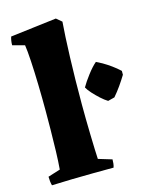

<svg xmlns="http://www.w3.org/2000/svg" viewBox="-109 -784 678 860"><g transform="rotate(-15 229.5 -353.5)"><path d="M24 5Q19 -14 19 -36L76 -54Q79 -89 80.5 -137.5Q82 -186 82.5 -236Q83 -286 83 -324Q83 -382 81.5 -444Q80 -506 77 -556.5Q74 -607 70 -632L14 -647Q14 -668 20 -686L234 -712L259 -691Q254 -630 250.5 -529Q247 -428 247 -311Q247 -281 247.5 -243Q248 -205 249 -168Q250 -131 251 -101Q252 -71 253 -56L316 -37Q316 -28 315 -18.5Q314 -9 311 0Q269 0 218.5 0.5Q168 1 117.5 2Q67 3 24 5ZM365 -295Q350 -304 333 -319.5Q316 -335 301.5 -351Q287 -367 280 -380Q293 -403 315.5 -432.5Q338 -462 357 -478L384 -464Q403 -453 422.5 -439Q442 -425 459 -409V-391Q445 -368 429.5 -346Q414 -324 396 -303Z"/></g></svg>

Font: Labrada ExtraBold
Style: Regular
Weight: 800
Designer: Mercedes Jáuregui
Foundry: Omnibus-Type Team
Version: Version 1.000; ttfautohint (v1.8.4.7-5d5b)